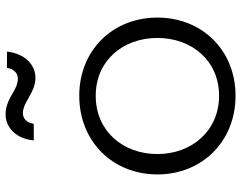

<svg xmlns="http://www.w3.org/2000/svg" viewBox="-108 -709 864 688"><g transform="rotate(-90 324.0 -365.0)"><path d="M425 -772C420 -745 405 -733 385 -733C378 -733 369 -735 361 -738C340 -746 323 -760 302 -768C287 -774 273 -777 259 -777C210 -777 170 -738 165 -676H224C229 -703 244 -715 263 -715C272 -715 282 -712 292 -708C313 -698 330 -686 350 -678C363 -673 376 -670 389 -670C439 -670 477 -712 483 -772ZM605 -233C605 -393 488 -513 325 -513C161 -513 43 -393 43 -233C43 -73 161 47 325 47C488 47 605 -73 605 -233ZM325 -12C199 -12 116 -110 116 -233C116 -356 198 -454 325 -454C451 -454 532 -356 532 -233C532 -110 451 -12 325 -12Z"/></g></svg>

Font: LINE Seed JP App_OTF Regular
Style: Regular
Weight: 400
Designer: LY Corporation & Fontrix & Fontworks
Version: Version 1.002